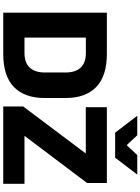

<svg xmlns="http://www.w3.org/2000/svg" viewBox="139 -1005 866 1184"><g transform="rotate(90 572.0 -413.0)"><path d="M167.5 0V-131H307Q367 -131 397 -163.5Q427 -196 427 -256.5V-384.5Q427 -445 397 -477.2Q367 -509.5 307 -509.5H167V-639H312.5Q449 -639 516.8 -573.2Q584.5 -507.5 584.5 -384.5V-256Q584.5 -132.5 517 -66.2Q449.5 0 312.5 0ZM58 0V-639H212V0ZM1113.5 -131V0H636.5V-123L926.5 -509H641V-639H1108.5V-517L817.5 -131ZM798 -690 695.5 -824.5V-826.5H814L873 -763.5H877.5L936.5 -826.5H1055V-824.5L952.5 -690Z"/></g></svg>

Font: Anek Latin Medium
Style: Bold
Weight: 700
Version: Version 1.003